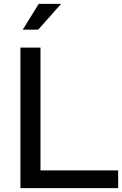

<svg xmlns="http://www.w3.org/2000/svg" viewBox="-20 -976 633 996"><path d="M86 0V-729H190V-75L173 -92H593V0ZM98 -822 181 -956H297L178 -822Z"/></svg>

Font: BDO Grotesk
Style: Regular
Weight: 400
Designer: Deni Anggara
Foundry: Lokal Container
Version: Version 2.000